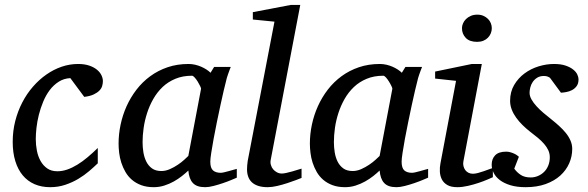

<svg xmlns="http://www.w3.org/2000/svg" viewBox="-20 -757 2418 789"><path d="M402.8 -423.8Q402.8 -414.1 399.9 -403.8Q397 -393.6 388.4 -384.8Q379.9 -376 365 -368.9Q350.1 -361.8 326.2 -358.9L269 -436Q242.2 -434.6 221.2 -421.1Q200.2 -407.7 184.3 -386.7Q168.5 -365.7 157.5 -339.1Q146.5 -312.5 139.6 -285.2Q132.8 -257.8 129.9 -231.9Q127 -206.1 127 -186Q127 -161.6 131.6 -137.9Q136.2 -114.3 146.7 -95.5Q157.2 -76.7 174.1 -64.9Q190.9 -53.2 215.8 -53.2Q235.8 -53.2 256.3 -60.3Q276.9 -67.4 297.6 -80.1Q318.4 -92.8 339.4 -110.4Q360.4 -127.9 381.8 -148.9V-85.9Q366.2 -70.8 346.2 -53.7Q326.2 -36.6 301.8 -22Q277.3 -7.3 248.3 2.4Q219.2 12.2 186 12.2Q150.4 12.2 121.8 -0.2Q93.3 -12.7 73.5 -36.4Q53.7 -60.1 43 -94.7Q32.2 -129.4 32.2 -173.8Q32.2 -218.8 42.7 -259.8Q53.2 -300.8 71.8 -336.4Q90.3 -372.1 115.7 -401.1Q141.1 -430.2 170.9 -450.9Q200.7 -471.7 233.6 -482.9Q266.6 -494.1 300.8 -494.1Q327.6 -494.1 347.2 -487.3Q366.7 -480.5 378.9 -470.2Q391.1 -460 397 -447.5Q402.8 -435.1 402.8 -423.8Z M806.2 -392.1Q806.6 -394.5 802.5 -403.3Q798.3 -412.1 792.5 -421.6Q786.6 -431.2 780 -438.5Q773.4 -445.8 769 -445.8Q731 -445.8 700.9 -433.3Q670.9 -420.9 648.4 -399.7Q626 -378.4 610.1 -350.6Q594.2 -322.8 584.5 -292.5Q574.7 -262.2 570.3 -231.4Q565.9 -200.7 565.9 -172.9Q565.9 -151.9 569.3 -130.9Q572.8 -109.9 581.3 -92.8Q589.8 -75.7 604.7 -64.9Q619.6 -54.2 643.1 -54.2Q660.6 -54.2 678.2 -62Q695.8 -69.8 710.9 -80.1Q726.1 -90.3 737.3 -100.6Q748.5 -110.8 753.9 -116.2ZM953.1 -26.9Q947.3 -24.4 931.6 -17.8Q916 -11.2 896.7 -4.6Q877.4 2 857.7 7.1Q837.9 12.2 823.2 12.2Q805.2 12.2 792.7 7.8Q780.3 3.4 772.2 -5.4Q764.2 -14.2 759.8 -26.9Q755.4 -39.6 753.9 -56.2Q742.7 -45.4 727.5 -33.4Q712.4 -21.5 694.1 -11.2Q675.8 -1 655 5.6Q634.3 12.2 611.8 12.2Q582.5 12.2 560.3 3.9Q538.1 -4.4 522 -18.3Q505.9 -32.2 495.4 -50.5Q484.9 -68.8 478.5 -88.6Q472.2 -108.4 469.7 -128.7Q467.3 -148.9 467.3 -167Q467.3 -205.6 475.6 -244.9Q483.9 -284.2 500.2 -320.6Q516.6 -356.9 541 -388.7Q565.4 -420.4 597.4 -443.8Q629.4 -467.3 668.7 -480.7Q708 -494.1 754.9 -494.1Q768.6 -494.1 782 -491Q795.4 -487.8 807.1 -482.7Q818.8 -477.5 828.6 -471.2Q838.4 -464.8 845.2 -458L859.9 -481.9H928.2Q925.8 -476.1 922.9 -468Q919.9 -460 917 -451.7Q914.1 -443.4 911.9 -436Q909.7 -428.7 909.2 -424.8Q905.8 -411.6 899.4 -385Q893.1 -358.4 886 -325.2Q878.9 -292 871.3 -255.6Q863.8 -219.2 857.9 -186.8Q852.1 -154.3 848.1 -129.2Q844.2 -104 844.2 -92.8Q844.2 -66.4 855.5 -56.6Q866.7 -46.9 887.2 -46.9Q892.1 -46.9 901.6 -49.1Q911.1 -51.3 921.4 -54.2Q931.6 -57.1 940.4 -59.6Q949.2 -62 953.1 -63Z M1219.2 -25.9Q1213.4 -23.4 1197.3 -17.3Q1181.2 -11.2 1161.1 -4.6Q1141.1 2 1119.4 7.1Q1097.7 12.2 1080.1 12.2Q1057.1 12.2 1041 6.8Q1024.9 1.5 1014.6 -8.3Q1004.4 -18.1 999.8 -31.5Q995.1 -44.9 995.1 -61Q995.1 -76.2 998 -96.2L1107.9 -668L1019 -676.8V-707L1175.3 -736.8H1213.9L1092.3 -99.1Q1090.3 -88.9 1093.3 -78.9Q1096.2 -68.8 1102.5 -61.3Q1108.9 -53.7 1118.2 -48.8Q1127.4 -43.9 1138.2 -43.9Q1145.5 -43.9 1157.5 -46.6Q1169.4 -49.3 1181.6 -52.7Q1193.8 -56.2 1204.3 -59.6Q1214.8 -63 1219.2 -64Z M1592.3 -392.1Q1592.8 -394.5 1588.6 -403.3Q1584.5 -412.1 1578.6 -421.6Q1572.8 -431.2 1566.2 -438.5Q1559.6 -445.8 1555.2 -445.8Q1517.1 -445.8 1487.1 -433.3Q1457 -420.9 1434.6 -399.7Q1412.1 -378.4 1396.2 -350.6Q1380.4 -322.8 1370.6 -292.5Q1360.8 -262.2 1356.4 -231.4Q1352.1 -200.7 1352.1 -172.9Q1352.1 -151.9 1355.5 -130.9Q1358.9 -109.9 1367.4 -92.8Q1376 -75.7 1390.9 -64.9Q1405.8 -54.2 1429.2 -54.2Q1446.8 -54.2 1464.4 -62Q1481.9 -69.8 1497.1 -80.1Q1512.2 -90.3 1523.4 -100.6Q1534.7 -110.8 1540 -116.2ZM1739.3 -26.9Q1733.4 -24.4 1717.8 -17.8Q1702.1 -11.2 1682.9 -4.6Q1663.6 2 1643.8 7.1Q1624 12.2 1609.4 12.2Q1591.3 12.2 1578.9 7.8Q1566.4 3.4 1558.3 -5.4Q1550.3 -14.2 1545.9 -26.9Q1541.5 -39.6 1540 -56.2Q1528.8 -45.4 1513.7 -33.4Q1498.5 -21.5 1480.2 -11.2Q1461.9 -1 1441.2 5.6Q1420.4 12.2 1397.9 12.2Q1368.7 12.2 1346.4 3.9Q1324.2 -4.4 1308.1 -18.3Q1292 -32.2 1281.5 -50.5Q1271 -68.8 1264.6 -88.6Q1258.3 -108.4 1255.9 -128.7Q1253.4 -148.9 1253.4 -167Q1253.4 -205.6 1261.7 -244.9Q1270 -284.2 1286.4 -320.6Q1302.7 -356.9 1327.1 -388.7Q1351.6 -420.4 1383.5 -443.8Q1415.5 -467.3 1454.8 -480.7Q1494.1 -494.1 1541 -494.1Q1554.7 -494.1 1568.1 -491Q1581.5 -487.8 1593.3 -482.7Q1605 -477.5 1614.7 -471.2Q1624.5 -464.8 1631.3 -458L1646 -481.9H1714.4Q1711.9 -476.1 1709 -468Q1706.1 -460 1703.1 -451.7Q1700.2 -443.4 1698 -436Q1695.8 -428.7 1695.3 -424.8Q1691.9 -411.6 1685.5 -385Q1679.2 -358.4 1672.1 -325.2Q1665 -292 1657.5 -255.6Q1649.9 -219.2 1644 -186.8Q1638.2 -154.3 1634.3 -129.2Q1630.4 -104 1630.4 -92.8Q1630.4 -66.4 1641.6 -56.6Q1652.8 -46.9 1673.3 -46.9Q1678.2 -46.9 1687.7 -49.1Q1697.3 -51.3 1707.5 -54.2Q1717.8 -57.1 1726.6 -59.6Q1735.4 -62 1739.3 -63Z M2005.4 -28.8Q1999.5 -26.4 1983.9 -19.5Q1968.3 -12.7 1947.3 -5.6Q1926.3 1.5 1903.1 6.8Q1879.9 12.2 1859.4 12.2Q1833.5 12.2 1818.4 3.4Q1803.2 -5.4 1795.9 -19.5Q1788.6 -33.7 1787.6 -51.3Q1786.6 -68.8 1790 -85.9L1854 -424.8L1768.1 -434.1V-462.9L1918.9 -494.1H1960L1884.3 -94.2Q1882.3 -84 1884.5 -74.7Q1886.7 -65.4 1891.8 -58.3Q1897 -51.3 1905 -47.1Q1913.1 -43 1923.3 -43Q1932.1 -43 1944.1 -46.1Q1956.1 -49.3 1968 -53.5Q1980 -57.6 1990.2 -61.5Q2000.5 -65.4 2005.4 -66.9ZM2001 -641.1Q2001 -629.9 1996.8 -619.9Q1992.7 -609.9 1985.1 -602.1Q1977.5 -594.2 1966.3 -589.6Q1955.1 -585 1940.4 -585Q1909.7 -585 1894 -601.3Q1878.4 -617.7 1878.4 -641.1Q1878.4 -650.9 1882.6 -660.6Q1886.7 -670.4 1894.8 -678.5Q1902.8 -686.5 1914.6 -691.7Q1926.3 -696.8 1941.4 -696.8Q1955.6 -696.8 1966.6 -691.9Q1977.5 -687 1985.4 -679.2Q1993.2 -671.4 1997.1 -661.4Q2001 -651.4 2001 -641.1Z M2357.4 -431.2Q2357.4 -413.6 2349.6 -403.1Q2341.8 -392.6 2330.6 -386.7Q2319.3 -380.9 2306.9 -378.7Q2294.4 -376.5 2285.2 -376L2240.2 -437Q2237.3 -439.5 2231 -442.1Q2224.6 -444.8 2215.3 -444.8Q2198.7 -444.8 2187.5 -437.7Q2176.3 -430.7 2169.2 -420.2Q2162.1 -409.7 2159.2 -397.7Q2156.2 -385.7 2156.2 -376Q2156.2 -362.3 2164.1 -348.4Q2171.9 -334.5 2184.6 -320.6Q2197.3 -306.6 2213.1 -293.2Q2229 -279.8 2245.1 -267.1Q2261.7 -253.9 2277.1 -240Q2292.5 -226.1 2304.7 -211.2Q2316.9 -196.3 2324.2 -179.7Q2331.5 -163.1 2331.5 -145Q2331.5 -114.3 2319.1 -85.9Q2306.6 -57.6 2282.5 -35.6Q2258.3 -13.7 2222.4 -0.7Q2186.5 12.2 2140.1 12.2Q2104 12.2 2077.6 4.2Q2051.3 -3.9 2034.2 -16.8Q2017.1 -29.8 2008.8 -46.4Q2000.5 -63 2000.5 -80.1Q2000.5 -104 2014.9 -118.9Q2029.3 -133.8 2060.1 -133.8Q2069.3 -133.8 2077.6 -131.3Q2085.9 -128.9 2092.8 -125.7Q2099.6 -122.6 2104.7 -118.9Q2109.9 -115.2 2112.3 -112.8L2093.3 -64Q2104 -48.8 2119.9 -38.3Q2135.7 -27.8 2161.1 -27.8Q2176.3 -27.8 2190.4 -33.7Q2204.6 -39.6 2215.6 -50.3Q2226.6 -61 2232.9 -76.4Q2239.3 -91.8 2239.3 -110.8Q2239.3 -126 2233.2 -139.4Q2227.1 -152.8 2216.1 -165.5Q2205.1 -178.2 2190.2 -190.7Q2175.3 -203.1 2157.2 -216.8Q2141.6 -229 2127.2 -243.2Q2112.8 -257.3 2101.3 -273.2Q2089.8 -289.1 2083 -306.6Q2076.2 -324.2 2076.2 -342.8Q2076.2 -379.4 2092.8 -407.7Q2109.4 -436 2135.5 -455.3Q2161.6 -474.6 2193.6 -484.4Q2225.6 -494.1 2256.3 -494.1Q2284.7 -494.1 2304 -487.5Q2323.2 -481 2335.2 -471.4Q2347.2 -461.9 2352.3 -450.9Q2357.4 -439.9 2357.4 -431.2Z"/></svg>

Font: Charis SIL Afr
Style: Italic
Weight: 400
Italic angle: -11°
Foundry: SIL International
Version: Version 5.000